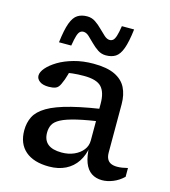

<svg xmlns="http://www.w3.org/2000/svg" viewBox="-109 -810 802 908"><g transform="rotate(15 291.5 -356.5)"><path d="M438 -325 417 -261.5Q334 -250.5 283.8 -238.5Q233.5 -226.5 207.8 -212.8Q182 -199 173.2 -182Q164.5 -165 164.5 -143Q164.5 -106.5 187 -88Q209.5 -69.5 255 -69.5Q288.5 -69.5 315.5 -81.5Q342.5 -93.5 358.2 -113.8Q374 -134 374 -160V-340.5Q374 -396 350.2 -421.5Q326.5 -447 264.5 -447Q234 -447 208.8 -444.2Q183.5 -441.5 161.5 -436L198.5 -471.5Q194 -451 189.8 -435.5Q185.5 -420 181 -407.5Q176.5 -395 170.5 -382.5Q162 -364 148.5 -359Q135 -354 115.5 -354Q86 -354 70.8 -365.5Q55.5 -377 55.5 -393Q55.5 -410.5 73 -431Q90.5 -451.5 122.2 -470.8Q154 -490 197.8 -502.2Q241.5 -514.5 293.5 -514.5Q359 -514.5 397.8 -496Q436.5 -477.5 453.5 -443.8Q470.5 -410 470.5 -363.5V-127.5Q470.5 -108 477 -95.8Q483.5 -83.5 495.8 -78Q508 -72.5 526 -72.5Q537.5 -72.5 550.5 -74.5Q563.5 -76.5 577.5 -80V-37Q554 -14.5 526.2 -3.5Q498.5 7.5 473.5 7.5Q443 7.5 421 -7.2Q399 -22 387.2 -52.8Q375.5 -83.5 374 -131.5L378 -132Q371.5 -88.5 350.5 -56.5Q329.5 -24.5 294.8 -7.2Q260 10 214 10Q139 10 98.2 -25.2Q57.5 -60.5 57.5 -125.5Q57.5 -163 72.5 -193Q87.5 -223 127.8 -247Q168 -271 243 -290Q318 -309 438 -325ZM436 -720.5Q428.5 -657.5 416.2 -624.5Q404 -591.5 385 -579.5Q366 -567.5 338 -567.5Q316 -567.5 298 -579.5Q280 -591.5 264.2 -607.5Q248.5 -623.5 235 -635.8Q221.5 -648 208 -648Q198.5 -648 191.5 -642.2Q184.5 -636.5 179.2 -620Q174 -603.5 168.5 -570H108.5Q116 -633 128.2 -666Q140.5 -699 159.8 -711Q179 -723 206.5 -723Q228.5 -723 246.5 -711Q264.5 -699 280.2 -683Q296 -667 309.8 -654.8Q323.5 -642.5 336.5 -642.5Q346 -642.5 353 -648.2Q360 -654 365.5 -670.8Q371 -687.5 376 -720.5Z"/></g></svg>

Font: Newsreader 7pt
Style: Regular
Weight: 400
Designer: Hugues Gentile
Foundry: Production Type
Version: Version 1.003